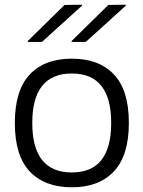

<svg xmlns="http://www.w3.org/2000/svg" viewBox="-20 -781 609 815"><path d="M285 -49Q452 -49 452 -259Q452 -469 285 -469Q117 -469 117 -259Q117 -49 285 -49ZM527 -259Q527 -121 463.5 -53.5Q400 14 285 14Q170 14 106.5 -53Q43 -120 43 -259Q43 -398 106.5 -465Q170 -532 285 -532Q400 -532 463.5 -465Q527 -398 527 -259ZM98 -603V-607L254 -760L328 -761V-757L158 -603ZM284 -603V-607L440 -760L514 -761V-757L344 -603Z"/></svg>

Font: Nacelle Light
Style: Regular
Weight: 300
Designer: Sora Sagano
Foundry: Sora Sagano
Version: Version 1.000;FEAKit 1.0